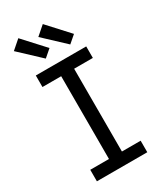

<svg xmlns="http://www.w3.org/2000/svg" viewBox="-239 -1069 979 1155"><g transform="rotate(-30 250.0 -491.0)"><path d="M75 0V-80H205V-655H75V-735H425V-655H295V-80H425V0ZM348 -793 204 -928 266 -982 399 -837ZM178 -793 34 -928 96 -982 229 -837Z"/></g></svg>

Font: Iosevka Bendy Medium
Style: Regular
Weight: 500
Monospace: yes
Designer: Belleve Invis
Foundry: Belleve Invis
Version: Version 30.1.2